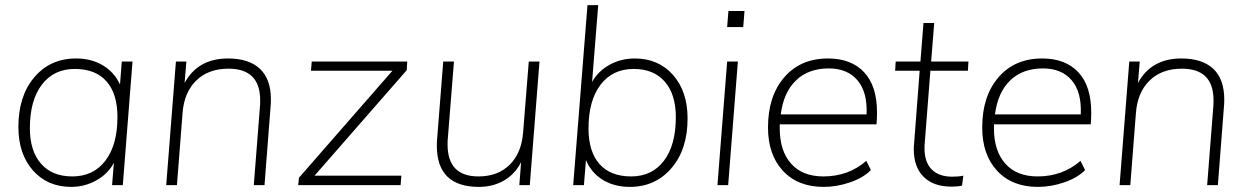

<svg xmlns="http://www.w3.org/2000/svg" viewBox="-20 -725 4892 752"><path d="M457 -484H499L461 0H419L426 -87Q402 -43 356.5 -18Q311 7 259 7Q166 7 109 -57.5Q52 -122 52 -228Q52 -349 114.5 -422.5Q177 -496 278 -496Q338 -496 383 -469Q428 -442 450 -394ZM440 -267Q440 -358 397 -406.5Q354 -455 273 -455Q191 -455 144 -393.5Q97 -332 97 -223Q97 -134 140.5 -84Q184 -34 263 -34Q346 -34 393 -96Q440 -158 440 -267Z M1041 -336Q1041 -316 1040 -310L1016 0H974L998 -306Q999 -312 999 -332Q999 -456 875 -456Q796 -456 748.5 -409.5Q701 -363 695 -282L673 0H631L669 -484H710L703 -400Q755 -496 873 -496Q955 -496 998 -455.5Q1041 -415 1041 -336Z M1201 -484H1575L1573 -450L1212 -37H1552L1549 0H1148L1151 -29L1517 -448H1198Z M2051 -484H2093L2055 0H2014L2021 -90Q1997 -43 1954 -18Q1911 7 1856 7Q1691 7 1691 -154Q1691 -174 1692 -180L1716 -484H1758L1734 -183Q1733 -178 1733 -159Q1733 -34 1854 -34Q1930 -34 1976.5 -80Q2023 -126 2029 -208Z M2673 -261Q2673 -140 2610 -66.5Q2547 7 2447 7Q2386 7 2341 -20.5Q2296 -48 2275 -98L2267 0H2225L2281 -705H2323L2299 -404Q2323 -447 2368 -471.5Q2413 -496 2466 -496Q2559 -496 2616 -431.5Q2673 -367 2673 -261ZM2627 -266Q2627 -356 2583.5 -405.5Q2540 -455 2462 -455Q2379 -455 2332 -393Q2285 -331 2285 -222Q2285 -131 2328 -82.5Q2371 -34 2452 -34Q2534 -34 2580.5 -95.5Q2627 -157 2627 -266Z M2832 0H2790L2828 -484H2870ZM2828 -619 2833 -682H2896L2891 -619Z M3413 -238H3034V-222Q3034 -134 3078.5 -84Q3123 -34 3205 -34Q3303 -34 3373 -95L3391 -59Q3362 -29 3310 -11Q3258 7 3206 7Q3105 7 3046.5 -56Q2988 -119 2988 -226Q2988 -348 3051.5 -422Q3115 -496 3223 -496Q3314 -496 3364.5 -442Q3415 -388 3415 -284Q3415 -260 3413 -238ZM3038 -277H3374Q3378 -364 3338.5 -410.5Q3299 -457 3226 -457Q3146 -457 3097.5 -410Q3049 -363 3038 -277Z M3624 -448 3602 -166Q3601 -161 3601 -144Q3601 -90 3629 -61.5Q3657 -33 3710 -33Q3736 -33 3753 -37L3748 2Q3731 6 3707 6Q3636 6 3597.5 -32.5Q3559 -71 3559 -140Q3559 -155 3560 -160L3582 -448H3486L3488 -484H3585L3597 -635H3639L3627 -484H3773L3771 -448Z M4252 -238H3873V-222Q3873 -134 3917.5 -84Q3962 -34 4044 -34Q4142 -34 4212 -95L4230 -59Q4201 -29 4149 -11Q4097 7 4045 7Q3944 7 3885.5 -56Q3827 -119 3827 -226Q3827 -348 3890.5 -422Q3954 -496 4062 -496Q4153 -496 4203.5 -442Q4254 -388 4254 -284Q4254 -260 4252 -238ZM3877 -277H4213Q4217 -364 4177.5 -410.5Q4138 -457 4065 -457Q3985 -457 3936.5 -410Q3888 -363 3877 -277Z M4775 -336Q4775 -316 4774 -310L4750 0H4708L4732 -306Q4733 -312 4733 -332Q4733 -456 4609 -456Q4530 -456 4482.5 -409.5Q4435 -363 4429 -282L4407 0H4365L4403 -484H4444L4437 -400Q4489 -496 4607 -496Q4689 -496 4732 -455.5Q4775 -415 4775 -336Z"/></svg>

Font: Iunito ExtraLight
Style: Italic
Weight: 200
Italic angle: -4.541°
Designer: Vernon Adams
Foundry: Vernon Adams
Version: Version 2.001;November 30, 2019;FontCreator 12.0.0.2547 64-b